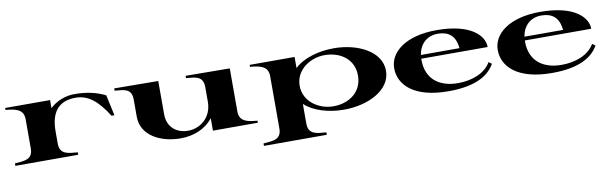

<svg xmlns="http://www.w3.org/2000/svg" viewBox="-47 -975 5183 1634"><g transform="rotate(-10 2545.0 -157.5)"><path d="M406 -124V-232C407 -393 474 -482 622 -482C729 -482 809 -419 898 -278H923L884 -457C805 -495 725 -514 616 -514C541 -514 460 -483 406 -430V-500H18V-483C101 -476 173 -463 173 -376V-124C173 -27 104 -28 18 -21V0H561V-21C485 -28 406 -26 406 -124Z M1446 14C1556 14 1662 -27 1726 -111V-3H2114V-21C2030 -27 1959 -40 1959 -127V-500L1578 -503V-483C1655 -476 1726 -478 1726 -379V-250C1724 -116 1624 -39 1518 -39C1427 -39 1341 -93 1341 -213V-500L961 -503V-483C1045 -476 1108 -477 1108 -379V-232C1108 -70 1270 14 1446 14Z M2131 179V200H2674V179C2597 172 2519 174 2519 76V-94C2595 -23 2725 15 2857 15C3065 15 3265 -82 3265 -250C3265 -418 3065 -515 2860 -515C2727 -515 2595 -477 2519 -404V-500H2131V-483C2214 -476 2286 -463 2286 -376V76C2286 173 2216 172 2131 179ZM2773 -29C2648 -29 2519 -112 2519 -251C2519 -388 2648 -471 2772 -471C2908 -471 3023 -393 3023 -251C3023 -109 2909 -29 2773 -29Z M3760 15C4004 15 4112 -62 4163 -151L4137 -170C4084 -78 3966 -39 3852 -39C3691 -39 3578 -120 3578 -288V-298H4152C4152 -398 4042 -515 3748 -515C3479 -515 3337 -396 3337 -258C3337 -113 3462 15 3760 15ZM3581 -330C3596 -429 3665 -483 3752 -483C3842 -483 3904 -442 3914 -330Z M4655 15C4899 15 5007 -62 5058 -151L5032 -170C4979 -78 4861 -39 4747 -39C4586 -39 4473 -120 4473 -288V-298H5047C5047 -398 4937 -515 4643 -515C4374 -515 4232 -396 4232 -258C4232 -113 4357 15 4655 15ZM4476 -330C4491 -429 4560 -483 4647 -483C4737 -483 4799 -442 4809 -330Z"/></g></svg>

Font: Sprat Extended
Style: Bold
Weight: 700
Width: 9
Designer: Ethan Nakache
Foundry: Collletttivo
Version: Version 2.000;Glyphs 3.2 (3217)